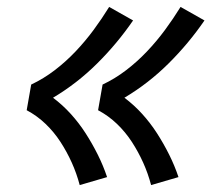

<svg xmlns="http://www.w3.org/2000/svg" viewBox="-20 -621 640 554"><path d="M416 -87Q407 -121 393 -152Q379 -183 360.5 -211.5Q342 -240 317.5 -263.5Q293 -287 263 -303L276 -377Q312 -394 344 -418.5Q376 -443 404 -472.5Q432 -502 456 -534.5Q480 -567 501 -601L570 -562Q524 -495 466 -437.5Q408 -380 339 -339Q367 -318 390.5 -292Q414 -266 433 -236.5Q452 -207 468 -175Q484 -143 495 -110ZM210 -87Q201 -121 187 -152Q173 -183 154.5 -211.5Q136 -240 111.5 -263.5Q87 -287 57 -303L70 -377Q106 -394 138 -418.5Q170 -443 198 -472.5Q226 -502 250 -534.5Q274 -567 295 -601L364 -562Q318 -495 260 -437.5Q202 -380 133 -339Q161 -318 184.5 -292Q208 -266 227 -236.5Q246 -207 262 -175Q278 -143 289 -110Z"/></svg>

Font: Iosevka Etoile Oblique
Style: Regular
Weight: 400
Italic angle: -9°
Designer: Belleve Invis
Foundry: Belleve Invis
Version: Version 15.5.2; ttfautohint (v1.8.4)